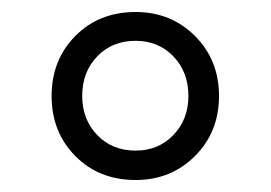

<svg xmlns="http://www.w3.org/2000/svg" viewBox="-20 -720 451 320"><path d="M206 -700Q265 -700 305 -660Q345 -620 345 -560Q345 -500 305 -460Q265 -420 206 -420Q145 -420 105.5 -460Q66 -500 66 -560Q66 -620 105.5 -660Q145 -700 206 -700ZM294 -560Q294 -600 269 -626Q244 -652 206 -652Q167 -652 142 -626Q117 -600 117 -560Q117 -521 142 -495Q167 -469 206 -469Q244 -469 269 -495Q294 -521 294 -560Z"/></svg>

Font: D-DIN
Style: Regular
Weight: 400
Designer: Charles Nix
Foundry: Datto Inc.
Version: Version 1.00